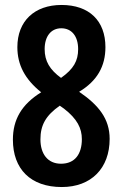

<svg xmlns="http://www.w3.org/2000/svg" viewBox="-20 -744 494 774"><path d="M228 -724C119 -724 50 -659 50 -554C50 -483 80 -425 146 -372C67 -323 32 -262 32 -181C32 -63 103 10 229 10C348 10 422 -66 422 -184C422 -265 378 -320 299 -374C372 -418 405 -477 405 -554C405 -660 340 -724 228 -724ZM227 -630C269 -630 295 -598 295 -546C295 -499 277 -466 226 -430C181 -463 160 -497 160 -546C160 -598 186 -630 227 -630ZM143 -182C143 -239 164 -278 221 -318L238 -306C291 -265 310 -227 310 -183C310 -123 282 -84 226 -84C172 -84 143 -124 143 -182Z"/></svg>

Font: Noto Sans Myanmar UI ExtraCondensed SemiBold
Style: Regular
Weight: 600
Width: 2
Designer: Monotype Design Team
Foundry: Monotype Imaging Inc.
Version: Version 2.103